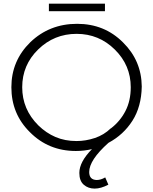

<svg xmlns="http://www.w3.org/2000/svg" viewBox="-20 -838 854 1072"><path d="M508.5 215Q472.5 215 447.8 193.5Q423 172 423 127.5Q423 66 493.5 -5.5Q450.5 5 403.5 5Q251 5 147 -100Q43.5 -202 43.5 -351Q43.5 -499 149.5 -602.5Q256.5 -705 410.5 -705Q563.5 -705 667 -601Q770 -499.5 771.5 -355Q769.5 -242.5 719.5 -164Q669.5 -85.5 585.5 -40.5Q478 55.5 478 122.5Q478 166 520 167Q543 167 567.5 152.5L585 193Q543.5 215 508.5 215ZM407.5 -50.5Q458.5 -50.5 509.5 -67.5Q560.5 -84.5 598.5 -121.5L599 -121Q650.5 -160.5 680.2 -217.8Q710 -275 710 -351Q710 -473.5 621.2 -561.2Q532.5 -649 407.5 -649Q282.5 -649 193.2 -562Q104 -475 104 -351Q104 -227.5 194 -138Q237.5 -95.5 290 -73Q342.5 -50.5 407.5 -50.5ZM566 -775.5H253V-817.5H566Z"/></svg>

Font: Argentum Novus Light
Style: Regular
Weight: 300
Designer: Julieta Ulanovsky (font) & Cristiano Sobral (main changes)
Foundry: Julieta Ulanovsky (font) & Cristiano Sobral (main changes)
Version: Version 3.00;November 27, 2020;FontCreator 13.0.0.2655 64-bi